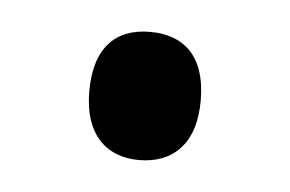

<svg xmlns="http://www.w3.org/2000/svg" viewBox="-27 -449 293 194"><g transform="rotate(5 119.5 -352.0)"><path d="M63 -352C63 -309 85 -287 119 -287C152 -287 176 -307 176 -352C176 -399 152 -417 119 -417C84 -417 63 -396 63 -352Z"/></g></svg>

Font: Noto Sans Condensed
Style: Regular
Weight: 400
Width: 3
Designer: Monotype Design Team
Foundry: Monotype Imaging Inc.
Version: Version 2.013